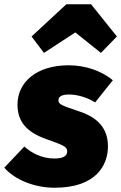

<svg xmlns="http://www.w3.org/2000/svg" viewBox="-47 -860 568 900"><path d="M159 -612 306 -708 426 -612 501 -689 380 -840H264L101 -689ZM275 -554C122 -554 35 -473 35 -370C35 -287 81 -240 167 -209C251 -179 268 -173 268 -150C268 -125 241 -117 209 -117C148 -117 101 -143 67 -173L-27 -74C22 -18 113 20 209 20C405 20 459 -87 459 -174C459 -258 411 -309 327 -337C240 -366 227 -371 227 -390C227 -406 240 -417 277 -417C316 -417 362 -403 399 -380L482 -484C432 -525 358 -554 275 -554Z"/></svg>

Font: Fira Sans Heavy
Style: Italic
Weight: 900
Italic angle: -8°
Designer: bBox Type GmbH & Carrois Corporate GbR & Edenspiekermann AG
Foundry: bBox Type GmbH & Carrois Corporate GbR & Edenspiekermann AG
Version: Version 4.301;PS 004.301;hotconv 1.0.88;makeotf.lib2.5.64775